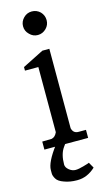

<svg xmlns="http://www.w3.org/2000/svg" viewBox="-142 -787 579 1039"><g transform="rotate(-15 147.5 -267.0)"><path d="M82 194Q114 206 152 206H156Q211 206 257 163L239 131Q237 133 208 141Q178 150 160 150Q141 150 124 136Q107 122 107 106Q107 48 131 14L151 -14L96 -15L90 -7Q30 73 30 116Q30 123 30 135Q30 148 40 165Q50 183 82 194ZM192 -520H153L34 -460V-440H109V-75Q98 -50 78 -46L25 -45V0H270V-45H228Q199 -45 192 -75ZM86 -674Q86 -647 106 -628Q125 -608 152 -608Q179 -608 199 -628Q218 -647 218 -674Q218 -701 199 -721Q179 -740 152 -740Q125 -740 106 -721Q86 -701 86 -674Z"/></g></svg>

Font: Sawarabi Mincho
Style: Regular
Weight: 400
Version: Version 1.082; ttfautohint (v1.8.4.7-5d5b)